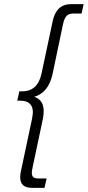

<svg xmlns="http://www.w3.org/2000/svg" viewBox="-20 -807 422 923"><path d="M77 45Q77 30 81 14L134 -236Q138 -260 138 -267Q138 -323 77 -323H63L73 -368H87Q162 -368 180 -455L233 -704Q250 -787 321 -787H382L372 -742H334Q311 -742 300 -730.5Q289 -719 283 -691L232 -448Q212 -362 146 -342V-341Q190 -326 190 -273Q190 -254 186 -235L136 1Q133 15 133 24Q133 39 140.5 45Q148 51 166 51H204L194 96H133Q77 96 77 45Z"/></svg>

Font: Prompt ExtraLight
Style: Italic
Weight: 275
Italic angle: -12°
Designer: Katatrad Team
Foundry: CadsonDemak
Version: Version 1.000